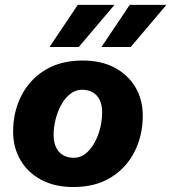

<svg xmlns="http://www.w3.org/2000/svg" viewBox="-20 -758 703 788"><path d="M280.8 9.6Q204.6 9.6 149.3 -20Q94 -49.6 63.9 -101.1Q33.8 -152.6 33.8 -217.2Q33.8 -298.4 67.4 -364.7Q101 -431 164.7 -470.3Q228.4 -509.6 319.4 -509.6Q396 -509.6 451.1 -480Q506.2 -450.4 536.1 -399.3Q566 -348.2 566 -283.2Q566 -203 532.6 -136.2Q499.2 -69.4 435.5 -29.9Q371.8 9.6 280.8 9.6ZM283.2 -110.4Q309 -110.4 330.3 -126.8Q351.6 -143.2 367.2 -170.9Q382.8 -198.6 391 -231.5Q399.2 -264.4 399.2 -297Q399.2 -326 389.7 -346.5Q380.2 -367 361.8 -378.3Q343.4 -389.6 316.4 -389.6Q290.6 -389.6 269.1 -373.2Q247.6 -356.8 232.2 -329.3Q216.8 -301.8 208.4 -268.9Q200 -236 200 -203.4Q200 -175.4 209.7 -154.2Q219.4 -133 238 -121.7Q256.6 -110.4 283.2 -110.4ZM396.4 -565 512.4 -738H663L516.4 -565ZM183.2 -565 299.2 -738H449.8L303.2 -565Z"/></svg>

Font: Work Sans
Style: Italic
Weight: 400
Italic angle: -13°
Designer: Wei Huang
Foundry: Wei Huang
Version: Version 2.012